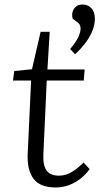

<svg xmlns="http://www.w3.org/2000/svg" viewBox="-20 -812 472 846"><path d="M43 -499 121 -507 159 -672H199L189 -506H353L349 -457H186L171 -131Q169 -83 185.5 -60.5Q202 -38 240 -38Q270 -38 297 -54.5Q324 -71 348 -96L375 -67Q359 -44 335.5 -25.5Q312 -7 284.5 3.5Q257 14 226 14Q156 14 127.5 -24.5Q99 -63 102 -133L117 -457H37ZM311 -573 289 -596Q314 -625 324.5 -647.5Q335 -670 335 -686Q335 -695 332 -701.5Q329 -708 321 -714L300 -730Q296 -746 300 -760Q304 -774 315 -783Q326 -792 344 -792Q368 -792 383 -775.5Q398 -759 398 -728Q398 -707 389.5 -682.5Q381 -658 362 -630.5Q343 -603 311 -573Z"/></svg>

Font: Literata 18pt Light
Style: Italic
Weight: 300
Italic angle: -2°
Designer: Latin by Veronika Burian and Jose Scaglione. Greek by Irene Vlachou. Cyrillic by Vera Evstafieva
Foundry: TypeTogether
Version: Version 3.103;gftools[0.9.29]